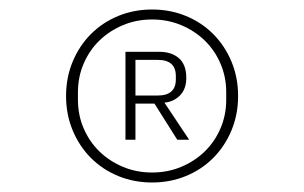

<svg xmlns="http://www.w3.org/2000/svg" viewBox="-20 -730 640 404"><path d="M300 -346Q262 -346 229 -359.5Q196 -373 171.5 -397.5Q147 -422 133 -455.5Q119 -489 119 -528Q119 -567 133 -600.5Q147 -634 171.5 -658.5Q196 -683 229 -696.5Q262 -710 300 -710Q338 -710 371 -696.5Q404 -683 428.5 -658.5Q453 -634 467 -600.5Q481 -567 481 -528Q481 -489 467 -455.5Q453 -422 428.5 -397.5Q404 -373 371 -359.5Q338 -346 300 -346ZM300 -367Q333 -367 361.5 -379Q390 -391 411 -411.5Q432 -432 444 -460Q456 -488 456 -520V-536Q456 -568 444 -596Q432 -624 411 -644.5Q390 -665 361.5 -677Q333 -689 300 -689Q267 -689 238.5 -677Q210 -665 189 -644.5Q168 -624 156 -596Q144 -568 144 -536V-520Q144 -488 156 -460Q168 -432 189 -411.5Q210 -391 238.5 -379Q267 -367 300 -367ZM265 -436H244V-621H315Q341 -621 356.5 -607.5Q372 -594 372 -566Q372 -543 359 -529.5Q346 -516 326 -514L378 -436H353L305 -512H265ZM312 -529Q350 -529 350 -563V-570Q350 -604 312 -604H265V-529Z"/></svg>

Font: IBM Plex Mono ExtLt
Style: Regular
Weight: 200
Monospace: yes
Designer: Mike Abbink, Paul van der Laan, Pieter van Rosmalen
Foundry: Bold Monday
Version: Version 2.3